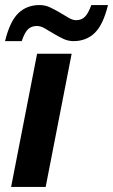

<svg xmlns="http://www.w3.org/2000/svg" viewBox="-27 -741 448 761"><path d="M17 0 120 -528H257L154 0ZM264 -578Q243 -578 223 -587.5Q203 -597 185 -608Q167 -619 150.5 -628.5Q134 -638 119 -638Q98 -638 84.5 -625.5Q71 -613 59 -578H-7Q12 -656 45.5 -688.5Q79 -721 130 -721Q152 -721 172 -711.5Q192 -702 210.5 -691Q229 -680 245 -670.5Q261 -661 275 -661Q296 -661 309.5 -674.5Q323 -688 335 -721H401Q382 -643 348.5 -610.5Q315 -578 264 -578Z"/></svg>

Font: Libra Sans Modern
Style: Bold Italic
Weight: 700
Italic angle: -12°
Foundry: Stefan Peev, Context Ltd
Version: Version 1.000